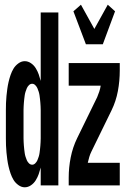

<svg xmlns="http://www.w3.org/2000/svg" viewBox="-20 -788 540 816"><path d="M345 -600 292 -740 324 -768 381 -665 438 -768 469 -740 417 -600ZM85 8Q71 8 58 -1.5Q45 -11 37.5 -23.5Q30 -36 25 -50.5Q20 -65 16.5 -80Q13 -95 11 -110Q9 -125 7.5 -140Q6 -155 5.5 -170Q5 -185 5 -200V-320Q5 -335 5.5 -350Q6 -365 7.5 -380Q9 -395 11 -410Q13 -425 16.5 -440Q20 -455 25 -469.5Q30 -484 37.5 -496.5Q45 -509 58 -518.5Q71 -528 85 -528Q99 -528 111.5 -519.5Q124 -511 132 -498Q140 -485 144.5 -472Q149 -459 153 -444V-735H228V0H153V-76Q149 -61 144.5 -48Q140 -35 132 -22Q124 -9 111.5 -0.5Q99 8 85 8ZM272 0V-33Q272 -76 280.5 -119Q289 -162 308 -201L393 -375Q398 -387 402 -399Q406 -411 408 -424H272V-520H489V-488Q489 -444 481 -401Q473 -358 454 -319L369 -145Q363 -133 359.5 -121Q356 -109 353 -96H489V0ZM117 -88Q124 -88 130 -94Q136 -100 139 -107Q142 -114 144.5 -122Q147 -130 148 -137.5Q149 -145 150 -153Q151 -161 151.5 -168.5Q152 -176 152.5 -184Q153 -192 153 -200V-320Q153 -328 152.5 -336Q152 -344 151.5 -351.5Q151 -359 150 -367Q149 -375 148 -382.5Q147 -390 144.5 -398Q142 -406 139 -413Q136 -420 130 -426Q124 -432 117 -432Q109 -432 103 -426Q97 -420 94 -413Q91 -406 88.5 -398Q86 -390 85 -382.5Q84 -375 83 -367Q82 -359 81.5 -351.5Q81 -344 80.5 -336Q80 -328 80 -320V-200Q80 -192 80.5 -184Q81 -176 81.5 -168.5Q82 -161 83 -153Q84 -145 85 -137.5Q86 -130 88.5 -122Q91 -114 94 -107Q97 -100 103 -94Q109 -88 117 -88Z"/></svg>

Font: Iosevka Custom
Style: Bold
Weight: 700
Monospace: yes
Designer: Belleve Invis
Foundry: Belleve Invis
Version: Version 30.3.3; ttfautohint (v1.8.3)